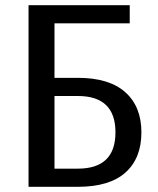

<svg xmlns="http://www.w3.org/2000/svg" viewBox="-20 -720 610 740"><path d="M90 0V-700H480V-630H190V-420H280Q401 -420 463 -364.5Q525 -309 525 -210Q525 -110 463.5 -55Q402 0 280 0ZM190 -70H280Q425 -70 425 -210Q425 -350 280 -350H190Z"/></svg>

Font: Scada
Style: Regular
Weight: 400
Designer: Jovanny Lemonad
Foundry: Jovanny Lemonad
Version: Version 4.100;PS 004.100;hotconv 1.0.88;makeotf.lib2.5.64775